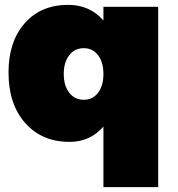

<svg xmlns="http://www.w3.org/2000/svg" viewBox="-20 -575 730 789"><path d="M405 -547H630V194H405V-55Q351 8 266 8Q152 8 83.5 -69.5Q15 -147 15 -277Q15 -404 81.5 -479.5Q148 -555 260 -555Q349 -555 405 -491ZM264.5 -194Q287 -165 324 -165Q361 -165 383 -194Q405 -223 405 -271Q405 -319 383 -348Q361 -377 324 -377Q287 -377 264.5 -348Q242 -319 242 -271Q242 -223 264.5 -194Z"/></svg>

Font: MontserratBlack
Style: Regular
Weight: 900
Designer: Julieta Ulanovsky
Foundry: Julieta Ulanovsky
Version: Version 4.000